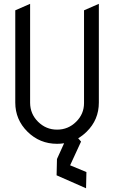

<svg xmlns="http://www.w3.org/2000/svg" viewBox="-20 -758 602 1012"><path d="M60.5 -217.3V-703.6L138.7 -737.8V-215.8Q139.2 -157.2 180.7 -116.2Q222.7 -74.7 280.8 -74.7Q339.4 -74.7 381.3 -116.2Q422.9 -157.2 422.9 -214.4V-215.8V-703.6L501 -737.8V-217.3Q501 -126.5 436.5 -63.5Q415.5 -43 392.1 -29.3L407.2 -11.7L349.6 113.3L435.5 148.9L433.6 234.4L278.3 166L280.3 80.1L317.9 -2.9Q299.8 0 280.8 0Q189.5 0 125 -63.7Q60.5 -127.4 60.5 -217.3Z"/></svg>

Font: NovaMono
Style: Regular
Weight: 400
Monospace: yes
Version: Version 1.2